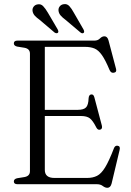

<svg xmlns="http://www.w3.org/2000/svg" viewBox="-20 -898 638 936"><path d="M47.5 -686.5Q47.5 -700 65 -700H440Q457 -700 467.2 -710.5Q477.5 -721 489 -721Q503.5 -721 509 -701L545.5 -563Q550.5 -546.5 535.5 -543.5Q521 -540.5 514 -557Q494 -605 477 -629.2Q460 -653.5 440.8 -661.5Q421.5 -669.5 394.5 -669.5H198.5V-362.5H359Q388 -362.5 399.5 -374.5Q411 -386.5 412 -419.5Q413.5 -436 424 -437.5Q436 -439.5 440 -423.5L476.5 -286Q480.5 -269.5 468.5 -266Q457 -262.5 449.5 -276.5Q433 -309.5 418.2 -321Q403.5 -332.5 374.5 -332.5H198.5V-69.5Q198.5 -30.5 245.5 -30.5H404.5Q432.5 -30.5 453 -40.8Q473.5 -51 492.5 -82Q511.5 -113 535.5 -175.5Q541 -189.5 553.5 -187.5Q568 -185.5 563 -166.5L524 -3Q518.5 17.5 503.5 17.5Q492.5 17.5 481.2 8.8Q470 0 452 0H65Q47.5 0 47.5 -13.5Q47.5 -25 63 -29L100 -35Q126 -40 126 -63.5V-636.5Q126 -660 100 -665L63 -671Q47.5 -675 47.5 -686.5ZM340 -836 387 -754.5Q393 -743 388 -738Q381 -732.5 372 -740L298.5 -802Q285.5 -811.5 276.5 -821.5Q267.5 -831.5 265.5 -844Q263.5 -856.5 270.5 -866Q277.5 -875.5 290 -877.5Q306.5 -880.5 317.8 -868.5Q329 -856.5 340 -836ZM213.5 -836 261 -755Q267 -743.5 262.5 -738.5Q256 -733 246 -739.5L173 -801.5Q160 -810.5 150.8 -820.2Q141.5 -830 139 -842.5Q136.5 -855 143.5 -864.8Q150.5 -874.5 162.5 -876.5Q179 -880 190.2 -868.2Q201.5 -856.5 213.5 -836Z"/></svg>

Font: Fraunces 72pt S050 Light
Style: Regular
Weight: 300
Version: Version 1.000; ttfautohint (v1.8.3)